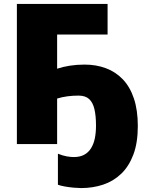

<svg xmlns="http://www.w3.org/2000/svg" viewBox="-20 -734 748 978"><path d="M380 -247Q351 -247 324 -243.5Q297 -240 271 -232V0H66V-714H528V-558H271V-384Q301 -394 336 -399.5Q371 -405 411 -405Q470 -405 519.5 -386.5Q569 -368 605.5 -330Q642 -292 662 -232.5Q682 -173 682 -92Q682 -7 659.5 53Q637 113 597.5 151Q558 189 505.5 206.5Q453 224 393 224Q379 224 356 222Q333 220 310.5 216Q288 212 275 207V49Q300 59 320 62.5Q340 66 356 66Q387 66 408.5 54.5Q430 43 443.5 21.5Q457 0 463 -29Q469 -58 469 -94Q469 -144 461 -178Q453 -212 434 -229.5Q415 -247 380 -247Z"/></svg>

Font: Noto Sans Display Black
Style: Regular
Weight: 900
Designer: Monotype Design Team
Foundry: Monotype Imaging Inc.
Version: Version 2.003